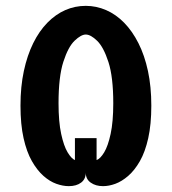

<svg xmlns="http://www.w3.org/2000/svg" viewBox="-20 -622 587 656"><path d="M215 14Q195 14 172.5 6Q150 -2 128.5 -21Q107 -40 89 -71.5Q71 -103 60.5 -150Q50 -197 50 -261Q50 -326 61.5 -379.5Q73 -433 93.5 -474.5Q114 -516 142 -544.5Q170 -573 203 -587.5Q236 -602 273 -602Q309 -602 342.5 -587.5Q376 -573 404 -544.5Q432 -516 453 -474.5Q474 -433 485.5 -379.5Q497 -326 497 -261Q497 -197 486.5 -150Q476 -103 458 -71.5Q440 -40 418 -21Q396 -2 374 6Q352 14 332 14Q307 14 290 2Q273 -10 273 -32Q273 -10 257 2Q241 14 215 14ZM236 -75V-150H310V-75Q323 -80 336 -101.5Q349 -123 358 -164.5Q367 -206 367 -269Q367 -359 350.5 -410Q334 -461 312 -482.5Q290 -504 273 -504Q257 -504 235 -483Q213 -462 196.5 -411Q180 -360 180 -269Q180 -206 189 -164.5Q198 -123 211 -101.5Q224 -80 236 -75Z"/></svg>

Font: El Messiri
Style: Regular
Weight: 400
Designer: Mohamed Gaber
Foundry: Kief Type Foundry
Version: Version 2.020